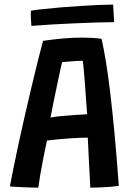

<svg xmlns="http://www.w3.org/2000/svg" viewBox="-20 -836 592 863"><path d="M152 7.5Q141.5 7.5 124.8 7Q108 6.5 89.2 5.8Q70.5 5 53.2 4Q36 3 24.5 2Q29.5 -25.5 39 -72.8Q48.5 -120 61.2 -179.5Q74 -239 88.8 -304Q103.5 -369 118.8 -433Q134 -497 148 -553.8Q162 -610.5 173.5 -652.5Q211 -658 256.5 -662.5Q302 -667 348 -667Q370 -667 392.8 -665.8Q415.5 -664.5 436.5 -661.5Q446.5 -617.5 456.2 -558Q466 -498.5 475.5 -418.8Q485 -339 494.8 -235.5Q504.5 -132 514 -0.5Q500.5 1.5 477.8 3.5Q455 5.5 430.2 6.5Q405.5 7.5 386 7.5Q385 -7 384 -29Q383 -51 381.5 -77Q380 -103 378.8 -129.2Q377.5 -155.5 376.5 -178.8Q375.5 -202 374.5 -217.5Q358.5 -217.5 337 -216.5Q315.5 -215.5 292.5 -214Q269.5 -212.5 248.5 -210.5Q227.5 -208.5 212 -206.8Q196.5 -205 191 -204Q182.5 -164.5 174.5 -124Q166.5 -83.5 160.8 -49.2Q155 -15 152 7.5ZM207 -307.5Q223 -311 253 -314Q283 -317 315.5 -319.2Q348 -321.5 371.5 -322.5Q370.5 -336 368.2 -368.5Q366 -401 363.2 -439.8Q360.5 -478.5 357.5 -512.2Q354.5 -546 352 -563Q341.5 -563 322 -561.8Q302.5 -560.5 284.5 -559Q266.5 -557.5 259 -556.5Q256 -543.5 250.2 -517.2Q244.5 -491 237.2 -456.5Q230 -422 222 -383.8Q214 -345.5 207 -307.5ZM493 -736.5Q462 -736.5 415.8 -735Q369.5 -733.5 316.8 -731.2Q264 -729 212.8 -726Q161.5 -723 121 -719.5Q119.5 -736.5 118.8 -754.5Q118 -772.5 119 -788Q138.5 -791.5 174 -795.2Q209.5 -799 253.5 -802.8Q297.5 -806.5 342.5 -809.2Q387.5 -812 426 -813.8Q464.5 -815.5 488.5 -815.5Z"/></svg>

Font: Grandstander Thin Medium
Style: Regular
Weight: 500
Version: Version 1.200